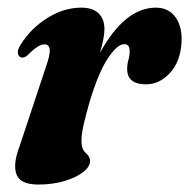

<svg xmlns="http://www.w3.org/2000/svg" viewBox="-20 -473 495 502"><path d="M38 -322.5Q29 -323 27 -332.8Q25 -342.5 33.5 -355.5Q60.5 -399 103.8 -426Q147 -453 192.5 -453Q222.5 -453 237.8 -438Q253 -423 253 -398Q253 -384 249.8 -368.2Q246.5 -352.5 241.5 -335Q306.5 -453 387.5 -453Q421.5 -453 439.5 -427Q457.5 -401 454.5 -360Q451 -310.5 423.8 -281.5Q396.5 -252.5 362 -252.5Q312.5 -252.5 312.5 -292.5Q312.5 -305 315.8 -316.5Q319 -328 319 -340Q319 -357.5 305 -357.5Q286.5 -357.5 262 -320.5Q237.5 -283.5 214.5 -207.5Q204 -171 198.5 -146.2Q193 -121.5 193 -103.5Q193 -83 204.2 -73.2Q215.5 -63.5 215.5 -52Q215.5 -37.5 197.5 -23.2Q179.5 -9 148.8 0.2Q118 9.5 80 9.5Q33.5 9.5 23.2 -16.8Q13 -43 31.5 -91.5L99 -295Q111.5 -330 110 -343.5Q108.5 -357 96.5 -357Q88.5 -357 78.5 -351Q68.5 -345 51.5 -328Q44 -322 38 -322.5Z"/></svg>

Font: Fraunces 144pt Soft
Style: Bold Italic
Weight: 700
Italic angle: -16°
Version: Version 1.000;[b76b70a41]